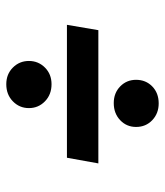

<svg xmlns="http://www.w3.org/2000/svg" viewBox="23 -596 525 611"><g transform="rotate(-90 285.5 -290.5)"><path d="M71 -240 89 -340H512L495 -240ZM262 -48Q230 -48 208.5 -68.5Q187 -89 187 -120Q187 -150 208.5 -170.5Q230 -191 263 -191Q295 -191 316 -170.5Q337 -150 337 -120Q337 -89 316 -68.5Q295 -48 262 -48ZM323 -389Q290 -389 268.5 -410Q247 -431 247 -461Q247 -491 268.5 -512Q290 -533 323 -533Q355 -533 376 -512Q397 -491 397 -461Q397 -431 376 -410Q355 -389 323 -389Z"/></g></svg>

Font: DM Sans SemiBold
Style: Italic
Weight: 600
Italic angle: -10°
Designer: Colophon Foundry, Jonny Pinhorn
Foundry: Colophon Foundry
Version: Version 4.004;gftools[0.9.30]